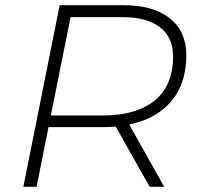

<svg xmlns="http://www.w3.org/2000/svg" viewBox="-20 -720 760 740"><path d="M70 0 210 -700H455Q571 -700 634.5 -649.5Q698 -599 698 -507Q698 -417 659 -355.5Q620 -294 548 -262Q516 -248 478 -240L613 0H557L426 -232Q403 -230 377 -230H167L121 0ZM176 -275H377Q505 -275 576 -332.5Q647 -390 647 -503Q647 -576 596.5 -615Q546 -654 452 -654H252Z"/></svg>

Font: Montserrat Thin Light
Style: Italic
Weight: 300
Italic angle: -11.3°
Version: Version 9.000